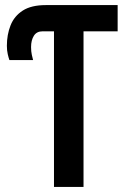

<svg xmlns="http://www.w3.org/2000/svg" viewBox="-20 -734 495 754"><path d="M192 0V-611H147Q124 -611 113 -593.5Q102 -576 102 -549Q102 -532 105 -518.5Q108 -505 110 -498H17Q14 -506 10.5 -521Q7 -536 7 -554Q7 -598 21.5 -634.5Q36 -671 69.5 -692.5Q103 -714 160 -714H442V-611H308V0Z"/></svg>

Font: Noto Sans ExtraCondensed SemiBold
Style: Regular
Weight: 600
Width: 2
Designer: Monotype Design Team
Foundry: Monotype Imaging Inc.
Version: Version 2.013; ttfautohint (v1.8.4.7-5d5b)